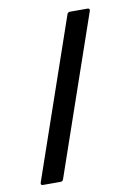

<svg xmlns="http://www.w3.org/2000/svg" viewBox="-81 -755 587 810"><g transform="rotate(-10 213.0 -350.0)"><path d="M29 -11 264 -692Q267 -700 276 -700H351Q362 -700 359 -689L124 -8Q121 0 112 0H37Q26 0 29 -11Z"/></g></svg>

Font: Amber EN Medium
Style: Regular
Weight: 500
Designer: Jeremy Tribby
Foundry: Tribby Type Co.
Version: Version 1.403 November 24, 2021